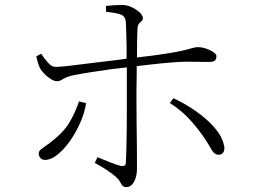

<svg xmlns="http://www.w3.org/2000/svg" viewBox="-20 -750 1040 778"><path d="M492 8Q481 8 476 2Q471 -4 466.5 -13Q462 -22 451 -32Q436 -46 411.5 -62Q387 -78 364 -90L375 -113Q397 -104 423 -93.5Q449 -83 468 -78Q477 -76 483 -78Q489 -80 490 -90Q491 -107 492 -143Q493 -179 493.5 -224Q494 -269 494 -313V-439Q494 -458 494 -477Q467 -474 433 -470Q390 -464 348.5 -457.5Q307 -451 277 -445Q257 -441 246 -435.5Q235 -430 228 -425.5Q221 -421 210 -421Q201 -421 188 -428.5Q175 -436 162.5 -448Q150 -460 142 -474Q138 -482 134 -495Q130 -508 127 -522L147 -532Q159 -513 175 -495.5Q191 -478 205 -479Q220 -479 249 -482Q278 -485 315 -490L388 -499Q424 -503 455 -507Q478 -510 493 -512Q493 -538 493 -563Q492 -594 491.5 -619Q491 -644 490 -658Q489 -683 471 -690.5Q453 -698 410 -702L409 -726Q426 -728 445.5 -729Q465 -730 478 -730Q497 -729 515.5 -720Q534 -711 546.5 -699Q559 -687 559 -677Q559 -669 553.5 -664.5Q548 -660 543 -654Q538 -648 537 -633Q536 -616 535.5 -585.5Q535 -555 535 -519Q534 -517 534 -517Q605 -525 649 -532Q701 -540 726.5 -546.5Q752 -553 762.5 -556Q773 -559 781 -559Q798 -559 815.5 -553Q833 -547 845 -538.5Q857 -530 857 -523Q857 -509 850 -504Q843 -499 825 -499Q806 -499 784.5 -499.5Q763 -500 735 -500Q712 -500 670.5 -496.5Q629 -493 585 -488Q558 -485 534 -482Q534 -465 534 -449Q533 -414 533 -387V-332Q533 -296 533.5 -253.5Q534 -211 534.5 -170.5Q535 -130 535 -102V-66Q535 -47 530 -30Q525 -13 515.5 -2.5Q506 8 492 8ZM866 -123Q849 -123 838 -142.5Q827 -162 812 -185Q794 -213 758 -255.5Q722 -298 668 -333L683 -352Q730 -330 773 -300Q816 -270 847 -235.5Q878 -201 887 -164Q892 -146 886 -134.5Q880 -123 866 -123ZM163 -102Q150 -102 143.5 -110Q137 -118 137 -127Q137 -136 142.5 -141.5Q148 -147 157 -153Q166 -159 178 -168Q237 -212 261.5 -254Q286 -296 300 -339L329 -332Q323 -293 305 -252.5Q287 -212 263 -178Q239 -144 212.5 -123Q186 -102 163 -102Z"/></svg>

Font: Noto Serif HK ExtraLight ExtraLight
Style: Regular
Weight: 250
Version: Version 2.003-H1;hotconv 1.1.1;makeotfexe 2.6.0